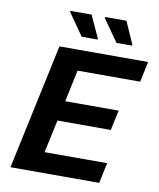

<svg xmlns="http://www.w3.org/2000/svg" viewBox="-95 -961 857 1036"><g transform="rotate(10 333.5 -443.5)"><path d="M34 0 181 -688H667L643 -576H300L263 -402H556L532 -292H240L201 -112H544L520 0ZM376 -760H290L205 -882L207 -887H322L378 -765ZM565 -760H481L395 -882L397 -887H513L567 -765Z"/></g></svg>

Font: Saira SemiBold
Style: Italic
Weight: 600
Italic angle: -12°
Designer: Hector Gatti with collaboration of the Omnibus-Type team
Foundry: Omnibus-Type
Version: Version 1.100; ttfautohint (v1.8.3)